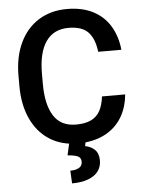

<svg xmlns="http://www.w3.org/2000/svg" viewBox="-62 -769 776 1040"><g transform="rotate(-5 326.5 -249.5)"><path d="M489.7 -232.4H615.7Q609.9 -167.5 581.5 -116.2Q553.2 -64.9 502 -32.5Q450.7 0 378.9 7.8L375 27.8Q406.2 33.2 427.2 53.5Q448.2 73.7 448.2 112.3Q448.2 145.5 429.9 170.4Q411.6 195.3 375.2 209Q338.9 222.7 287.1 222.7L283.7 153.3Q313.5 153.3 331.3 142.8Q349.1 132.3 349.1 110.4Q349.1 89.4 332.5 80.8Q315.9 72.3 275.9 69.3L290 6.8Q215.8 -3.9 161.6 -47.6Q107.4 -91.3 78.1 -162.8Q48.8 -234.4 48.8 -327.1V-383.3Q48.8 -485.4 84.7 -561.5Q120.6 -637.7 186.8 -679.2Q252.9 -720.7 341.3 -720.7Q424.8 -720.7 483.9 -689.7Q543 -658.7 575.9 -603.3Q608.9 -547.9 616.2 -475.1H490.2Q481.9 -546.4 448 -582.3Q414.1 -618.2 341.3 -618.2Q259.8 -618.2 218 -557.9Q176.3 -497.6 176.3 -384.3V-327.1Q176.3 -215.8 215.1 -154.3Q253.9 -92.8 336.4 -92.8Q387.2 -92.8 419.2 -108.6Q451.2 -124.5 467.5 -155Q483.9 -185.5 489.7 -232.4Z"/></g></svg>

Font: Heebo Medium
Style: Regular
Weight: 500
Designer: Oded Ezer
Foundry: Meir Sadan
Version: Version 2.001; ttfautohint (v1.5.14-ce02) -l 8 -r 50 -G 200 